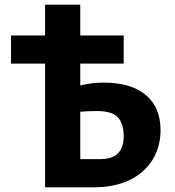

<svg xmlns="http://www.w3.org/2000/svg" viewBox="-20 -798 747 818"><path d="M664 -244Q664 -172 629.5 -116.5Q595 -61 531 -30.5Q467 0 379 0H172V-527H27V-647H172V-778H322V-647H507V-527H322V-434Q372 -446 421 -446Q539 -446 601.5 -393Q664 -340 664 -244ZM507 -218Q507 -271 482 -298Q457 -325 393 -325Q358 -325 322 -322V-120H405Q459 -120 483 -145Q507 -170 507 -218Z"/></svg>

Font: Ysabeau Ultrabold
Style: Regular
Weight: 800
Designer: Christian Thalmann (Catharsis Fonts)
Version: Version 0.003